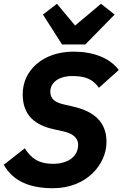

<svg xmlns="http://www.w3.org/2000/svg" viewBox="-25 -983 648 1015"><path d="M426 -748 581 -906 509 -963 372 -848 276 -963 202 -906 303 -748ZM255 12C432 12 538 -113 538 -233C538 -342 467 -396 360 -420L316 -430C268 -441 241 -458 241 -498C241 -547 286 -581 358 -581C429 -581 466 -563 498 -519L603 -613C555 -677 468 -710 364 -710C203 -710 95 -612 95 -485C95 -373 160 -321 262 -299L308 -289C353 -279 388 -259 388 -217C388 -159 339 -117 255 -117C183 -117 140 -144 106 -199L-5 -112C46 -21 139 12 255 12Z"/></svg>

Font: Braiins Sans
Style: Bold Italic
Weight: 700
Italic angle: -11.31°
Designer: Mike Abbink, Paul van der Laan, Pieter van Rosmalen, Jiri Chlebus, Lubos Buracinsky
Foundry: Bold Monday, Sudetype
Version: Version 1.000;hotconv 1.0.109;makeotfexe 2.5.65596